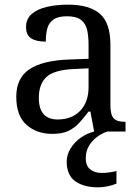

<svg xmlns="http://www.w3.org/2000/svg" viewBox="-20 -566 603 826"><path d="M205 10Q138 10 94 -29Q50 -68 50 -150Q50 -230 106.5 -268Q163 -306 278 -310L361 -313V-373Q361 -409 355 -436.5Q349 -464 329 -480Q309 -496 268 -496Q230 -496 210 -482Q190 -468 183.5 -443.5Q177 -419 177 -387Q135 -387 113.5 -401.5Q92 -416 92 -450Q92 -485 116.5 -506Q141 -527 182 -536.5Q223 -546 272 -546Q364 -546 409.5 -507Q455 -468 455 -373V-114Q455 -72 469 -57Q483 -42 517 -42H520V0H385L369 -86H361Q340 -58 320 -36.5Q300 -15 273.5 -2.5Q247 10 205 10ZM228 -52Q289 -52 325 -89.5Q361 -127 361 -191V-272L297 -269Q212 -265 179.5 -234.5Q147 -204 147 -145Q147 -52 228 -52ZM404 240Q340 240 303.5 213.5Q267 187 267 130Q267 99 284 72Q301 45 328 26Q355 7 385 0H442Q421 6 399.5 21.5Q378 37 363.5 60Q349 83 349 115Q349 148 368.5 163Q388 178 418 178Q432 178 447.5 176Q463 174 481 170V224Q465 231 442.5 235.5Q420 240 404 240Z"/></svg>

Font: Noto Serif Dives Akuru
Style: Regular
Weight: 400
Designer: Fernando Caro
Foundry: Fernando Caro
Version: Version 2.000; ttfautohint (v1.8.4.7-5d5b)